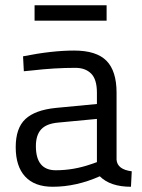

<svg xmlns="http://www.w3.org/2000/svg" viewBox="-20 -703 541 733"><path d="M425 -349V-93Q428 -56 483 -49L480 10Q401 10 361 -30Q271 10 181 10Q112 10 76 -29Q40 -68 40 -141Q40 -214 77 -248.5Q114 -283 193 -291L350 -306V-349Q350 -400 328 -422Q306 -444 268 -444Q188 -444 102 -434L71 -431L68 -488Q178 -510 263 -510Q348 -510 386.5 -471Q425 -432 425 -349ZM117 -145Q117 -53 193 -53Q261 -53 327 -76L350 -84V-249L202 -235Q157 -231 137 -209Q117 -187 117 -145ZM112 -624V-683H387V-624Z"/></svg>

Font: Titillium Web
Style: Regular
Weight: 400
Version: Version 1.002;PS 57.000;hotconv 1.0.70;makeotf.lib2.5.55311